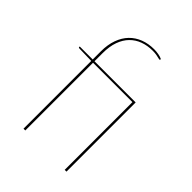

<svg xmlns="http://www.w3.org/2000/svg" viewBox="-205 -816 920 920"><g transform="rotate(45 254.5 -356.0)"><path d="M120 0V-459L38 -461Q32 -461 32 -465V-469H120V-524Q120 -569.5 132.8 -604.8Q145.5 -640 168.5 -663.8Q191.5 -687.5 223.5 -699.8Q255.5 -712 294 -712Q308.5 -712 324 -709.2Q339.5 -706.5 350 -701L349 -697Q348 -694 345.2 -694.5Q342.5 -695 336.2 -696.5Q330 -698 319.8 -700Q309.5 -702 294 -702Q258.5 -702 229 -691.2Q199.5 -680.5 177.8 -658.5Q156 -636.5 144 -603Q132 -569.5 132 -524V-469H411V0H399V-459H132V0Z"/></g></svg>

Font: Lato 2
Style: Regular
Weight: 100
Designer: Lukasz Dziedzic with Adam Twardoch and Botio Nikoltchev
Foundry: tyPoland Lukasz Dziedzic
Version: Version 2.015; 2015-08-06; http://www.latofonts.com/